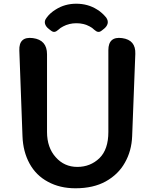

<svg xmlns="http://www.w3.org/2000/svg" viewBox="-20 -995 832 1033"><path d="M386 18Q302 18 238 -17Q174 -51 139 -115Q104 -179 101 -262L84 -723Q81 -800 157 -790Q233 -780 233 -703V-285Q233 -201 280 -149Q326 -97 396 -97Q466 -97 515 -144Q563 -191 563 -285V-725Q563 -800 637 -790Q711 -780 708 -705L691 -262Q688 -183 652 -120Q617 -57 549 -19Q482 18 386 18ZM487 -835Q476 -846 462 -853Q431 -870 391 -870Q352 -870 320 -853Q304 -845 294 -835Q283 -825 273.5 -823.5Q264 -822 252 -832L243 -839Q226 -852 222 -868Q218 -884 231 -900Q249 -925 280 -944Q329 -975 390 -975Q453 -975 502 -944Q517 -935 529 -924Q541 -913 551 -901Q563 -884 559 -868Q555 -852 538 -839L528 -831Q517 -822 507.5 -823.5Q498 -825 487 -835Z"/></svg>

Font: MaokenZhuyuanTi
Style: Regular
Weight: 400
Designer: Fontworks Inc & LongZhuTi team: ZERO子、时光羊、荆南、频凡、刘鹏、Little White Dog、帆影Magmeta、奈白不弍、白日月球、ChaoTawei、雨三（排名不分先后）
Version: Version 1.000; 20230222